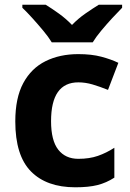

<svg xmlns="http://www.w3.org/2000/svg" viewBox="-20 -786 554 816"><path d="M300 10Q178 10 111.5 -57.5Q45 -125 45 -270Q45 -370 79 -433Q113 -496 173.5 -526Q234 -556 313 -556Q369 -556 410.5 -545Q452 -534 483 -519L439 -404Q404 -418 373.5 -427Q343 -436 313 -436Q197 -436 197 -271Q197 -189 227.5 -150Q258 -111 313 -111Q360 -111 396 -123.5Q432 -136 466 -158V-31Q432 -9 394.5 0.5Q357 10 300 10ZM200 -606Q186 -629 163.5 -656Q141 -683 117.5 -709Q94 -735 75 -753V-766H174Q200 -750 230 -728.5Q260 -707 286 -680Q312 -707 343 -728.5Q374 -750 400 -766H499V-753Q481 -735 457 -709Q433 -683 410.5 -656Q388 -629 374 -606Z"/></svg>

Font: Noto Sans Balinese
Style: Bold
Weight: 700
Designer: Aditya Bayu, David Williams
Foundry: David Williams
Version: Version 2.005; ttfautohint (v1.8.4.7-5d5b)